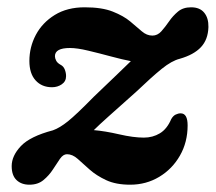

<svg xmlns="http://www.w3.org/2000/svg" viewBox="-20 -494 591 526"><path d="M494 -150.5Q494 -104.5 473 -67.8Q452 -31 416.2 -9.5Q380.5 12 336.5 12Q297.5 12 270.8 -0.5Q244 -13 225.5 -29.5Q207 -46 192.8 -58.8Q178.5 -71.5 163.5 -71.5Q153 -71.5 144.2 -58.8Q135.5 -46 125 -29.8Q114.5 -13.5 99.2 -0.8Q84 12 60.5 12Q38.5 12 25.2 -0.8Q12 -13.5 12 -39Q12 -67 37.2 -93.8Q62.5 -120.5 125 -137Q143.5 -143.5 166.5 -162Q189.5 -180.5 236.5 -228.5Q274.5 -265 299.2 -288.5Q324 -312 338.5 -326.5Q315 -331 283.5 -339.5Q252 -348 221.8 -355.2Q191.5 -362.5 171.5 -362.5Q130.5 -362.5 130.5 -340Q130.5 -334.5 133.8 -328Q137 -321.5 146 -316.5Q154 -312.5 157.5 -303.5Q161 -294.5 161 -285.5Q161 -271 149.2 -263Q137.5 -255 122.5 -255Q94.5 -255 77.5 -273.8Q60.5 -292.5 60.5 -327Q60.5 -365 78.2 -398.5Q96 -432 130 -453Q164 -474 212 -474Q259.5 -474 289 -462.2Q318.5 -450.5 336.8 -435.2Q355 -420 368.5 -408.2Q382 -396.5 397.5 -396.5Q411.5 -396.5 422 -408.2Q432.5 -420 443 -435.2Q453.5 -450.5 467.5 -462.2Q481.5 -474 503.5 -474Q527.5 -474 539.5 -459.2Q551.5 -444.5 551 -420Q550 -385.5 530.5 -364.8Q511 -344 472.5 -333Q450.5 -327.5 423.2 -305.5Q396 -283.5 353 -242.5Q303 -198 276.8 -174.5Q250.5 -151 237 -137.5Q267.5 -135 306.5 -126Q345.5 -117 374 -117Q398.5 -117 418 -128.8Q437.5 -140.5 449 -167.5Q454 -176.5 461 -180Q468 -183.5 475 -183.5Q494 -183.5 494 -150.5Z"/></svg>

Font: Fraunces 9pt S100 SemiBold
Style: Italic
Weight: 600
Italic angle: -16°
Version: Version 1.000; ttfautohint (v1.8.3)